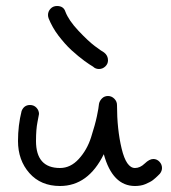

<svg xmlns="http://www.w3.org/2000/svg" viewBox="-20 -620 570 640"><path d="M491 -90Q503 -90 511.5 -81Q520 -72 520 -60Q520 -50 513 -41L510 -38Q508 -36 505.5 -33.5Q503 -31 498.5 -27Q494 -23 489.5 -19.5Q485 -16 478 -12.5Q471 -9 464 -6Q457 -3 448 -1.5Q439 0 430 0Q355 0 326 -106Q274 0 180 0Q116 0 78 -43Q40 -86 40 -150Q40 -202 52 -250Q60 -270 80 -270Q93 -270 101.5 -261Q110 -252 110 -240Q110 -238 105 -213.5Q100 -189 100 -150Q100 -60 180 -60Q215 -60 242.5 -90Q270 -120 283.5 -162Q297 -204 303 -232.5Q309 -261 310 -274Q312 -284 320 -292Q328 -300 340 -300Q352 -300 361 -291Q370 -282 370 -270Q370 -189 385.5 -124.5Q401 -60 430 -60Q447 -60 462.5 -75Q478 -90 491 -90ZM340 -419Q340 -407 331 -398.5Q322 -390 310 -390Q302 -390 295 -394L290 -398Q285 -401 278 -405.5Q271 -410 261.5 -417Q252 -424 241 -433Q230 -442 218.5 -452.5Q207 -463 196 -475.5Q185 -488 175 -501Q165 -514 156.5 -529Q148 -544 142 -559Q140 -565 140 -570Q140 -582 148.5 -591Q157 -600 170 -600Q192 -600 198 -581Q209 -552 241.5 -517.5Q274 -483 296 -466.5Q318 -450 327 -445Q340 -435 340 -419Z"/></svg>

Font: Pecita
Style: Book
Weight: 400
Width: 7
Version: Version 4.3